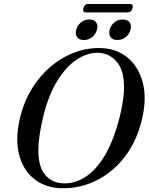

<svg xmlns="http://www.w3.org/2000/svg" viewBox="-20 -960 770 991"><path d="M496.5 -712Q580 -710.5 637.8 -663.2Q695.5 -616 717 -533Q738.5 -450 712 -341Q684.5 -227.5 622 -148Q559.5 -68.5 475.5 -27.5Q391.5 13.5 298.5 11.5Q214 10 155.2 -37.2Q96.5 -84.5 76.8 -169.5Q57 -254.5 88 -370.5Q108.5 -445.5 148.5 -508.5Q188.5 -571.5 243 -617.5Q297.5 -663.5 362 -688.2Q426.5 -713 496.5 -712ZM309 -13.5Q363 -12 416.2 -43.8Q469.5 -75.5 515.8 -149Q562 -222.5 595 -345Q608 -396 614.2 -437.5Q620.5 -479 620 -512Q620 -598 582 -641.8Q544 -685.5 488.5 -687.5Q432.5 -689.5 377.2 -653.2Q322 -617 276.8 -544.5Q231.5 -472 204.5 -364Q191 -308.5 184.5 -265Q178 -221.5 178 -188Q177 -100.5 213.2 -57.5Q249.5 -14.5 309 -13.5ZM413 -753.5Q389 -753.5 378.2 -768.2Q367.5 -783 373.5 -806.5Q380 -830 398.5 -844.8Q417 -859.5 441 -859.5Q465.5 -859.5 476 -844.8Q486.5 -830 480.5 -806.5Q474 -783.5 455.8 -768.5Q437.5 -753.5 413 -753.5ZM585.5 -753.5Q561.5 -753.5 550.8 -768.2Q540 -783 546 -806.5Q552 -830 570.8 -844.8Q589.5 -859.5 613.5 -859.5Q638.5 -859.5 649 -844.8Q659.5 -830 653.5 -806.5Q647.5 -783.5 628.8 -768.5Q610 -753.5 585.5 -753.5ZM410.5 -917.5Q416.5 -939.5 435 -939.5H651.5Q669.5 -939.5 664 -918Q658 -896 639.5 -896H423Q405 -896 410.5 -917.5Z"/></svg>

Font: Fraunces 72pt S000
Style: Italic
Weight: 400
Italic angle: -16°
Version: Version 1.000; ttfautohint (v1.8.3)